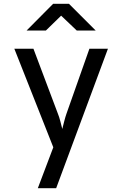

<svg xmlns="http://www.w3.org/2000/svg" viewBox="-20 -805 640 1005"><path d="M178 180 259 -34 55 -550H155L283 -210Q290 -193 296 -169.5Q302 -146 306 -130Q310 -146 316 -169.5Q322 -193 328 -210L448 -550H545L274 180ZM119 -645 258 -785H341L481 -645H382L300 -723L220 -645Z"/></svg>

Font: JetBrains Mono Zero
Style: Regular-Zero
Weight: 400
Designer: Philipp Nurullin, Konstantin Bulenkov
Foundry: JetBrains
Version: Version 2.211